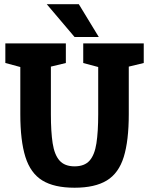

<svg xmlns="http://www.w3.org/2000/svg" viewBox="-20 -870 697 898"><path d="M582.3 -336Q582.3 -212 558.8 -136Q535.3 -60 479.7 -26Q424 8 328.7 8Q233.3 8 178 -26Q122.7 -60 98.8 -136Q75 -212 75 -336H218Q218 -254 226.3 -199.8Q234.7 -145.7 258.7 -118.8Q282.7 -92 328.7 -92Q375.3 -92 399 -118.8Q422.7 -145.7 431 -199.8Q439.3 -254 439.3 -336ZM439.3 -667H582.3V-336H439.3ZM218 -336H75V-667H218ZM5 -667H85L104.3 -548.7L5 -575.3ZM369.3 -667H449.3L468.7 -548.7L369.3 -575.3ZM174.7 -548 208 -667H288V-575.3ZM539 -548 572.3 -667H652.3V-575.3ZM198.7 -850.3H348.7L442 -697H328.7Z"/></svg>

Font: Epunda Slab Light
Style: Regular
Weight: 300
Designer: Simon Atzbach
Foundry: typofactur
Version: Version 1.102